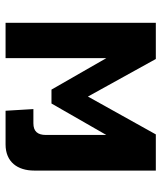

<svg xmlns="http://www.w3.org/2000/svg" viewBox="35 -615 580 690"><g transform="rotate(-90 325.0 -270.0)"><path d="M57 0H187L323 -244L458 0H588V-540H461V-178L348 -375H298L185 -178V-395C185 -425 198 -440 227 -440H278L272 -540H151C88 -540 57 -497 57 -437Z"/></g></svg>

Font: Kanit Medium
Style: Regular
Weight: 500
Designer: Katatrad Team
Foundry: CadsonDemak
Version: Version 1.000;PS 001.000;hotconv 1.0.88;makeotf.lib2.5.64775